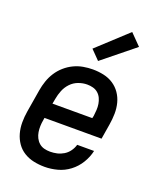

<svg xmlns="http://www.w3.org/2000/svg" viewBox="-143 -857 787 952"><g transform="rotate(20 250.0 -380.5)"><path d="M208 8Q178 8 150 2Q122 -4 98.5 -18.5Q75 -33 59.5 -55.5Q44 -78 36.5 -105Q29 -132 29 -161.5Q29 -191 34 -221L54 -341Q58 -365 66.5 -390Q75 -415 89.5 -437.5Q104 -460 124.5 -478Q145 -496 169 -507.5Q193 -519 218.5 -523.5Q244 -528 269 -528Q298 -528 326 -522Q354 -516 377 -501Q400 -486 415.5 -463.5Q431 -441 438 -414Q445 -387 444.5 -358Q444 -329 439 -299L426 -220H125L123 -207Q120 -191 119.5 -175Q119 -159 121.5 -143.5Q124 -128 131 -114Q138 -100 149.5 -90Q161 -80 176 -76Q191 -72 208 -72Q226 -72 244 -76Q262 -80 278.5 -90Q295 -100 306.5 -116Q318 -132 323 -150H412Q405 -117 386 -85.5Q367 -54 338 -32Q309 -10 275 -1Q241 8 208 8ZM138 -300H348L351 -313Q353 -329 354 -345Q355 -361 352.5 -376.5Q350 -392 343.5 -406Q337 -420 325.5 -430Q314 -440 299 -444Q284 -448 268 -448Q245 -448 222 -439.5Q199 -431 182 -413Q165 -395 156 -372.5Q147 -350 143 -327ZM278 -576 231 -624 388 -769 445 -711Z"/></g></svg>

Font: Iosevka SS04 Medium Oblique
Style: Regular
Weight: 500
Italic angle: -9°
Monospace: yes
Designer: Belleve Invis
Foundry: Belleve Invis
Version: Version 19.0.0; ttfautohint (v1.8.4)